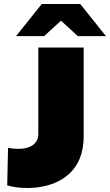

<svg xmlns="http://www.w3.org/2000/svg" viewBox="-20 -937 548 957"><path d="M116 0C239 0 397 -54 397 -258V-700H171V-270C171 -220 131 -195 71 -195C55 -195 38 -197 20 -200L16 -13C42 -5 77 0 116 0ZM60 -757H200L284 -834L368 -757H508L380 -917H188Z"/></svg>

Font: Chess Sans Black
Style: Regular
Weight: 900
Designer: Wolf Bōese
Foundry: Wolf Bōese
Version: Version 7.223;Glyphs 3.3 (3306)